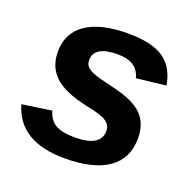

<svg xmlns="http://www.w3.org/2000/svg" viewBox="-102 -641 761 755"><g transform="rotate(20 278.0 -263.5)"><path d="M488 -163Q488 -78 425.5 -34Q363 10 243 10Q51 10 11 -132L134 -150Q144 -113 171.5 -97Q199 -81 252 -81Q361 -81 361 -147Q361 -172 340 -186Q319 -201 251 -214Q156 -235 115.5 -274Q75 -313 75 -375Q75 -454 136 -495.5Q197 -537 311 -537Q411 -537 460.5 -503Q510 -469 522 -396L399 -382Q383 -446 302 -446Q202 -446 202 -387Q202 -370 211 -360Q222 -349 239 -342Q257 -334 326 -318Q414 -298 451 -261.5Q488 -225 488 -163Z"/></g></svg>

Font: Libra Sans
Style: Bold Italic
Weight: 700
Italic angle: -12°
Foundry: Context Ltd
Version: Version 1.002